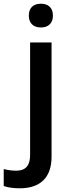

<svg xmlns="http://www.w3.org/2000/svg" viewBox="-79 -767 378 1027"><path d="M26.9 240.2Q-24.9 240.2 -59.1 228V137.2Q-25.9 146 8.8 146Q82 146 82 63V-540H196.8V70.8Q196.8 154.3 153.1 197.3Q109.4 240.2 26.9 240.2ZM75.2 -683.1Q75.2 -713.9 92 -730.5Q108.9 -747.1 140.1 -747.1Q170.4 -747.1 187.3 -730.5Q204.1 -713.9 204.1 -683.1Q204.1 -653.8 187.3 -637Q170.4 -620.1 140.1 -620.1Q108.9 -620.1 92 -637Q75.2 -653.8 75.2 -683.1Z"/></svg>

Font: Open Sans Semibold
Style: Regular
Weight: 600
Foundry: Ascender Corporation
Version: Version 1.10